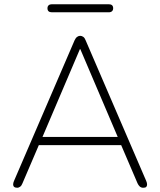

<svg xmlns="http://www.w3.org/2000/svg" viewBox="-20 -880 756 906"><path d="M62 6Q52 6 47 2Q42 -2 42 -9.5Q42 -17 46 -26L332 -690Q337 -701 344 -706Q351 -711 358 -711Q366 -711 373 -706Q380 -701 384 -690L670 -26Q674 -17 674 -9.5Q674 -2 670 2Q666 6 656 6Q646 6 639.5 0Q633 -6 629 -15L548 -204L575 -195H139L167 -204L86 -15Q82 -4 75 1Q68 6 62 6ZM357 -648 178 -228 156 -234H558L538 -228L359 -648ZM225 -822Q204 -822 204 -841Q204 -850 209.5 -855Q215 -860 225 -860H493Q514 -860 514 -841Q514 -832 508.5 -827Q503 -822 493 -822Z"/></svg>

Font: Nunito ExtraLight ExtraLight
Style: Regular
Weight: 250
Version: Version 3.602